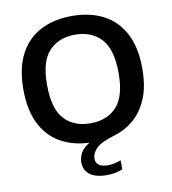

<svg xmlns="http://www.w3.org/2000/svg" viewBox="-101 -837 1018 1139"><g transform="rotate(-10 408.0 -267.0)"><path d="M451 216.5Q382.5 216.5 348 189.5Q313.5 162.5 313.5 116.5Q313.5 85.5 329 58.5Q344.5 31.5 381.5 9Q280 5 205.5 -38.5Q131 -82 90.5 -164.8Q50 -247.5 50 -370Q50 -497.5 94.5 -581.8Q139 -666 219.5 -707.8Q300 -749.5 408 -749.5Q516.5 -749.5 597 -708Q677.5 -666.5 722 -582.2Q766.5 -498 766.5 -370Q766.5 -261.5 734.8 -187.5Q703 -113.5 650 -69.2Q597 -25 531.5 -6.5Q450 17.5 422 47Q394 76.5 394 106.5Q394 160 468.5 160Q500.5 160 545.5 144V199Q523.5 207.5 500.5 212Q477.5 216.5 451 216.5ZM408 -103Q508 -103 565.8 -165Q623.5 -227 623.5 -367Q623.5 -511.5 565.2 -574.2Q507 -637 408 -637Q309.5 -637 251.2 -575.5Q193 -514 193 -373Q193 -228 250.8 -165.5Q308.5 -103 408 -103Z"/></g></svg>

Font: Encode Sans SemiExpanded SemiExpanded SemiBold
Style: Regular
Weight: 600
Width: 6
Designer: Multiple Designers
Foundry: Impallari Type
Version: Version 3.000; ttfautohint (v1.8.3) -l 8 -r 50 -G 200 -x 14 